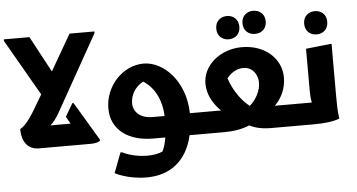

<svg xmlns="http://www.w3.org/2000/svg" viewBox="-69 -926 2427 1307"><g transform="rotate(-5 1144.5 -272.5)"><path d="M330 -243 614 -749V-760H444L302 -514L170 -760H-5V-749L216 -365L180 -304C115 -191 85 -160 53 -142C53 -53 95 0 169 0H519C549 0 573 -4 587 -16V-24L430 -287H422L370 -198L398 -149H260C279 -164 300 -189 330 -243Z M1213 -149C1209 -369 1064 -513 928 -513C786 -513 663 -383 663 -229C663 -81 783 1 948 1H1032C1026 42 1016 72 1004 95C975 108 940 114 897 114C854 114 785 104 730 76H719L667 213C667 213 753 261 883 261C1046 261 1160 170 1198 0H1272L1292 -20V-149ZM827 -249C827 -305 857 -360 915 -391C998 -338 1036 -245 1040 -145H958C867 -145 827 -198 827 -249Z M1702 -648C1747 -648 1782 -677 1782 -727C1782 -777 1747 -806 1702 -806C1658 -806 1623 -777 1623 -727C1623 -677 1658 -648 1702 -648ZM1521 -627C1565 -627 1600 -656 1600 -706C1600 -757 1565 -786 1521 -786C1477 -786 1442 -757 1442 -706C1442 -656 1477 -627 1521 -627ZM1794 -149C1842 -199 1872 -260 1872 -336C1872 -464 1763 -566 1604 -566C1458 -566 1336 -467 1336 -340C1336 -267 1372 -202 1426 -149H1272L1252 -129V0H1433C1498 0 1556 -9 1608 -31C1647 -11 1695 0 1755 0H1933L1953 -20V-149ZM1624 -163C1581 -195 1521 -265 1489 -363C1523 -407 1565 -424 1602 -424C1664 -424 1700 -371 1700 -316C1700 -260 1668 -202 1624 -163Z M2120 -608C2164 -608 2199 -637 2199 -688C2199 -738 2164 -767 2120 -767C2076 -767 2041 -738 2041 -688C2041 -637 2076 -608 2120 -608ZM2215 -186V-535H2204L2039 -517V-236C2039 -200 2041 -170 2047 -149H1933L1913 -129V0H2044C2128 0 2183 -8 2223 -24V-32C2215 -68 2215 -146 2215 -186Z"/></g></svg>

Font: Kufam Arabic Latin Roman Bold
Style: Regular
Weight: 700
Designer: Wael Morcos & Artur Schmal
Version: Version 1.200;PS 001.200;hotconv 1.0.88;makeotf.lib2.5.64775